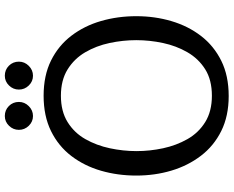

<svg xmlns="http://www.w3.org/2000/svg" viewBox="-104 -830 946 777"><g transform="rotate(-90 368.5 -442.0)"><path d="M368 11Q287 11 226.5 -19Q166 -49 126 -101.5Q86 -154 66 -221Q46 -288 46 -363Q46 -438 65.5 -505.5Q85 -573 125 -625.5Q165 -678 226 -708Q287 -738 369 -738Q451 -738 511.5 -708Q572 -678 612 -625.5Q652 -573 671.5 -505.5Q691 -438 691 -363Q691 -288 671 -220.5Q651 -153 611 -101Q571 -49 510.5 -19Q450 11 368 11ZM369 -57Q433 -57 476 -84Q519 -111 545 -156Q571 -201 582.5 -255Q594 -309 594 -363Q594 -417 582.5 -471Q571 -525 545 -569.5Q519 -614 475.5 -641Q432 -668 369 -668Q306 -668 262.5 -641Q219 -614 193.5 -569Q168 -524 156.5 -470Q145 -416 145 -362Q145 -308 156.5 -254.5Q168 -201 193.5 -156Q219 -111 262.5 -84Q306 -57 369 -57ZM344 -838Q344 -815 327 -798Q310 -781 287 -781Q264 -781 247.5 -798Q231 -815 231 -838Q231 -861 247.5 -878Q264 -895 287 -895Q311 -895 327.5 -878.5Q344 -862 344 -838ZM507 -838Q507 -815 490 -798Q473 -781 450 -781Q427 -781 410.5 -798Q394 -815 394 -838Q394 -861 410.5 -878Q427 -895 450 -895Q474 -895 490.5 -878.5Q507 -862 507 -838Z"/></g></svg>

Font: Rosario Light Light
Style: Regular
Weight: 300
Version: Version 1.101; ttfautohint (v1.8.1.43-b0c9)